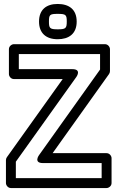

<svg xmlns="http://www.w3.org/2000/svg" viewBox="-20 -924 600 969"><path d="M60 -25V-108L365.3 -535.5C365.3 -535.5 394 -575 345 -575H75V-651H485V-573L176.6 -140.5C176.6 -140.5 148 -101 197 -101H493V-25ZM10 0C10 10.7 19.9 25 35 25H518C528.7 25 543 15.1 543 0V-126C543 -136.7 533.1 -151 518 -151H245.5L530.4 -550.5C532.9 -554.1 535 -559.8 535 -565V-676C535 -686.7 525.1 -701 510 -701H50C39.3 -701 25 -691.1 25 -676V-550C25 -539.3 34.9 -525 50 -525H296.4L14.7 -130.5C12.1 -127 10 -121.2 10 -116ZM271 -854C312.3 -854 317 -849.7 317 -815C317 -780.7 311.2 -776 271 -776C231.3 -776 227 -781.5 227 -815C227 -849.8 231.1 -854 271 -854ZM271 -904C213.4 -904 177 -875 177 -815C177 -756.8 212.4 -726 271 -726C326.8 -726 367 -752.8 367 -815C367 -876.8 328.1 -904 271 -904Z"/></svg>

Font: Fog Sans
Style: Outline
Weight: 700
Foundry: Intel Corporation
Version: Version 1.00